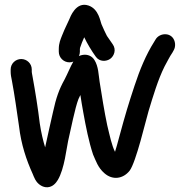

<svg xmlns="http://www.w3.org/2000/svg" viewBox="-20 -731 784 810"><path d="M25 -438V-428C25 -417.3 27.1 -404.5 30.5 -389C41.3 -332.1 50.9 -261.9 60.2 -198.8C69.2 -121.5 91.1 -56.3 118.2 3.3C122.5 12.7 129.7 38.6 152.3 51.5C159.9 56.2 170.2 59.6 180.3 59C202.4 57.7 215.7 41.7 223.8 28.4C252.2 -18.8 260.9 -108.3 267.4 -136.4C278.7 -184.7 296.4 -275.8 310.9 -313C313.2 -317.7 316.2 -323.9 319.1 -330.2C322.4 -308.8 326.3 -284 331.4 -256.5C342.1 -196.8 354.9 -132.4 372.3 -80.1C372.5 -79.5 372.9 -78.4 373.2 -77.7C384.4 -53.1 392.8 -24.2 420.5 -0.2C455.4 30.6 499.5 23.4 526.7 -10.6C554 -46.3 595.7 -225.9 606.4 -261.2C626.4 -327.1 646.2 -394.2 674.1 -450.4C686.3 -472.5 695.9 -492.5 706.5 -507.7C706.9 -508.2 707.5 -509.2 707.9 -510L713.9 -521C719.1 -530.4 719.9 -543.6 717.3 -554.1C706.5 -597.2 653.2 -593.9 636.4 -564.6L630.7 -555.2C595.7 -499.9 569.9 -437.3 547.2 -368.3C522.1 -292 509.4 -251 482.8 -152.5C475.9 -126.3 470 -105.7 465.2 -90.5C451.4 -118.1 443.6 -156 432.4 -202.5C420.2 -260 409.6 -326.8 400.2 -386.4C395.7 -414.9 395.8 -450.5 378.1 -478.4C356.3 -512.7 307 -502.4 291.3 -474.9C275.4 -447.1 265.8 -421 252 -394.9C229.7 -354.8 216.5 -318.5 203.6 -258.3C192.4 -208.2 181.2 -160.3 170.4 -109.4C161.3 -139 153.7 -171.4 147.8 -210.3C140.3 -273.8 128.5 -346.5 117.5 -406.8C114.9 -419.5 114 -427.3 114 -428V-438C114 -463.3 93 -482 69.5 -482C46 -482 25 -463.3 25 -438ZM317 -513V-524C317 -526.3 317.3 -527.9 317.7 -529.1C322.9 -544.6 328.2 -558.4 335.3 -573.8C348.5 -546.1 366.2 -516.9 383.4 -492.8C399.4 -468.8 429.4 -471.2 445.4 -483.1C461.3 -494.9 471.9 -521.4 455.3 -544.5C447.5 -555.5 440.5 -566.3 431.1 -579.5C423.8 -592.6 417.1 -608.9 408.8 -627.3C402.8 -640.5 397.2 -692.6 353.6 -707.6C299.6 -726.3 275.8 -657.3 272.2 -649.2C267.2 -638 260.6 -624.5 252.1 -606L241.8 -581.3C235.8 -565.8 228 -549.5 228 -524V-513C228 -488.2 248.2 -468 273 -468C299 -468 317 -490 317 -513Z"/></svg>

Font: Just Breathe
Style: Bd
Weight: 400
Foundry: Cannot Into Space Fonts
Version: Version 0.72